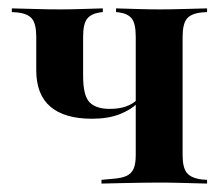

<svg xmlns="http://www.w3.org/2000/svg" viewBox="-20 -436 533 456"><path d="M198.4 -154Q133.1 -154 99.6 -182.7Q66.1 -211.3 66.1 -269.4V-348.4Q66.1 -379 56 -391.5Q46 -404 20.2 -406.5L8.1 -407.3V-416.1Q43.5 -415.3 69.4 -414.5Q95.2 -413.7 121.8 -413.7Q146.8 -413.7 171 -414.5Q195.2 -415.3 224.2 -416.1V-407.3L216.9 -406.5Q196 -403.2 186.7 -391.1Q177.4 -379 177.4 -348.4V-255.6Q177.4 -208.9 192.7 -193.1Q208.1 -177.4 240.3 -177.4Q262.9 -177.4 279 -183.1Q295.2 -188.7 306.5 -200V-191.1Q291.9 -175.8 264.5 -164.9Q237.1 -154 198.4 -154ZM358.1 -2.4Q337.1 -2.4 316.1 -2Q295.2 -1.6 272.2 -1.2Q249.2 -0.8 221 0V-8.9L247.6 -11.3Q269.4 -12.9 281 -18.5Q292.7 -24.2 297.6 -35.9Q302.4 -47.6 302.4 -67.7V-348.4Q302.4 -379 293.5 -391.1Q284.7 -403.2 263.7 -406.5L255.6 -407.3V-416.1Q285.5 -415.3 309.3 -414.5Q333.1 -413.7 358.1 -413.7Q385.5 -413.7 411.3 -414.5Q437.1 -415.3 471.8 -416.1V-407.3L459.7 -406.5Q433.9 -404 423.8 -391.5Q413.7 -379 413.7 -348.4V-67.7Q413.7 -37.9 423.8 -25.4Q433.9 -12.9 459.7 -9.7L471.8 -8.9V0Q437.1 -0.8 411.3 -1.6Q385.5 -2.4 358.1 -2.4Z"/></svg>

Font: Playfair 144pt SemiCondensed
Style: Bold
Weight: 700
Width: 4
Designer: Claus Eggers Sørensen
Foundry: Claus Eggers Sørensen
Version: Version 2.203